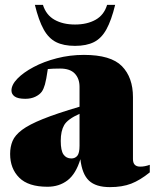

<svg xmlns="http://www.w3.org/2000/svg" viewBox="-20 -752 634 787"><path d="M594 -45.5Q554.5 -13.5 517.8 0.8Q481 15 430.5 15Q373 15 344.8 -11.5Q316.5 -38 309.5 -99.5Q291 -39 256.8 -12.8Q222.5 13.5 174.5 13.5Q96 13.5 58.8 -23.8Q21.5 -61 21.5 -121Q21.5 -150.5 31.5 -174.2Q41.5 -198 70.5 -219.8Q99.5 -241.5 156 -264.2Q212.5 -287 306 -314.5V-396Q306 -430 286.5 -450.5Q267 -471 226.5 -471Q197 -471 176 -469Q169.5 -424 164.2 -405.8Q159 -387.5 151.5 -376.5Q142.5 -364 124.8 -355.5Q107 -347 84 -347Q53.5 -347 40.2 -356.5Q27 -366 27 -381Q27 -404.5 51.5 -429.8Q76 -455 117.8 -477.2Q159.5 -499.5 213 -513.2Q266.5 -527 324 -527Q434.5 -527 479.8 -480.8Q525 -434.5 525 -354V-100Q525 -69 554.5 -69Q574 -69 594 -76.5ZM229 -174.5Q229 -135 240.2 -118.8Q251.5 -102.5 272.5 -102.5Q288 -102.5 297 -113.5Q306 -124.5 306 -154.5V-285.5Q257 -263.5 243 -239.2Q229 -215 229 -174.5ZM287.5 -651.5Q337 -651.5 371.8 -671Q406.5 -690.5 419 -732H452Q436.5 -668.5 416.2 -631.8Q396 -595 365.2 -579.5Q334.5 -564 287.5 -564Q240.5 -564 209.8 -579.5Q179 -595 158.8 -631.8Q138.5 -668.5 123 -732H156Q169 -690.5 203.5 -671Q238 -651.5 287.5 -651.5Z"/></svg>

Font: Newsreader Display ExtraBold
Style: Regular
Weight: 800
Designer: Hugues Gentile
Foundry: Production Type
Version: Version 1.001